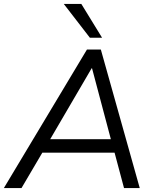

<svg xmlns="http://www.w3.org/2000/svg" viewBox="-39 -957 789 977"><path d="M-19.4 0 403.5 -705H474.1L672.1 0H592.1L539.4 -197.4L570.9 -180H145.3L185.7 -196L70.4 0ZM427.3 -609.5 208.2 -234.6 185.7 -248.6H552.4L529.1 -233.6L429.3 -609.5ZM418.4 -765 285.6 -936.9H374.9L480.4 -765Z"/></svg>

Font: Nunito Sans 12pt ExtraLight
Style: Italic
Weight: 200
Italic angle: -9°
Designer: Vernon Adams
Foundry: Vernon Adams
Version: Version 3.101;gftools[0.9.27]